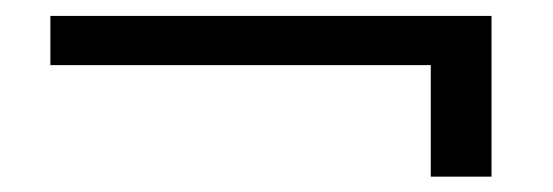

<svg xmlns="http://www.w3.org/2000/svg" viewBox="-20 -451 706 245"><path d="M529.7 -367.9H44.3V-430.7H607.2V-225.6H529.7Z"/></svg>

Font: AF Albert Sans Medium
Style: Regular
Weight: 500
Designer: Andreas Rasmussen
Foundry: a.Foundry
Version: Version 1.300;Glyphs 3.2 (3231)